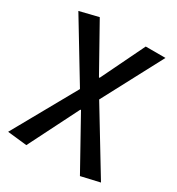

<svg xmlns="http://www.w3.org/2000/svg" viewBox="-184 -681 934 1011"><g transform="rotate(30 283.5 -175.5)"><path d="M128 213 281 -91H285L454 213L567 187L340 -187L533 -551H413L285 -287H281L126 -564L12 -536L225 -184L10 200Z"/></g></svg>

Font: GenYoGothic2 TW M
Style: Regular
Weight: 500
Version: Version 2.100;PS 2.1;hotconv 16.6.51;makeotf.lib2.5.65220 DE